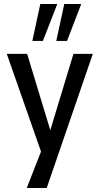

<svg xmlns="http://www.w3.org/2000/svg" viewBox="-20 -762 499 962"><path d="M114 180 199 -37V36L14 -492H116L238 -90H226L348 -492H445L214 180ZM262 -557 302 -742H387L316 -557ZM142 -557 182 -742H267L195 -557Z"/></svg>

Font: Nunito Sans 10pt Condensed SemiBold
Style: Regular
Weight: 600
Width: 3
Designer: Vernon Adams
Foundry: Vernon Adams
Version: Version 3.101;gftools[0.9.27]